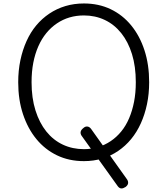

<svg xmlns="http://www.w3.org/2000/svg" viewBox="-20 -910 965 1107"><path d="M704 168Q690 177 679.5 176.5Q669 176 660 165L450 -128Q443 -139 445 -150Q447 -161 461 -172Q472 -182 484 -180.5Q496 -179 505 -167L713 125Q720 136 718.5 147Q717 158 704 168ZM464 19Q378 19 308.5 -14.5Q239 -48 189.5 -108.5Q140 -169 112.5 -252Q85 -335 85 -436Q85 -503 97.5 -562.5Q110 -622 133 -673Q156 -724 189 -763.5Q222 -803 264.5 -831.5Q307 -860 357 -875Q407 -890 464 -890Q549 -890 618 -857Q687 -824 736.5 -763.5Q786 -703 813 -620Q840 -537 840 -436Q840 -369 827.5 -309.5Q815 -250 792 -199Q769 -148 736 -108Q703 -68 661 -39.5Q619 -11 569.5 4Q520 19 464 19ZM464 -50Q508 -50 546.5 -62Q585 -74 618.5 -96.5Q652 -119 679 -152Q706 -185 724.5 -228.5Q743 -272 753 -323.5Q763 -375 763 -436Q763 -527 741 -598Q719 -669 679 -719Q639 -769 584 -795Q529 -821 464 -821Q420 -821 381 -809.5Q342 -798 308 -775Q274 -752 247 -719Q220 -686 201 -643Q182 -600 172 -548.5Q162 -497 162 -436Q162 -345 184.5 -273.5Q207 -202 247 -152Q287 -102 342.5 -76Q398 -50 464 -50Z"/></svg>

Font: Playwrite GB S Light
Style: Regular
Weight: 300
Designer: Veronika Burian, José Scaglione
Foundry: TypeTogether
Version: Version 1.002